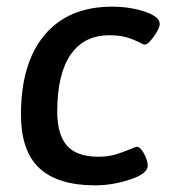

<svg xmlns="http://www.w3.org/2000/svg" viewBox="-20 -550 525 577"><path d="M43 -206Q43 -361 114.5 -445.5Q186 -530 317 -530Q370 -530 415 -515Q460 -500 460 -478Q460 -465 442.5 -440.5Q425 -416 415 -416Q411 -416 402 -421Q383 -431 361.5 -437.5Q340 -444 309 -444Q232 -444 192 -385.5Q152 -327 152 -215Q152 -145 181.5 -112Q211 -79 276 -79Q305 -79 328 -86Q351 -93 377 -104Q382 -106 385.5 -107.5Q389 -109 391 -109Q402 -109 413 -88Q424 -67 424 -52Q424 -28 371 -10.5Q318 7 266 7Q154 7 98.5 -44.5Q43 -96 43 -206Z"/></svg>

Font: Asap-MediumItalic
Style: Italic
Weight: 500
Italic angle: -6°
Designer: Pablo Cosgaya
Foundry: Omnibus-Type
Version: Version 2.000; ttfautohint (v1.8)